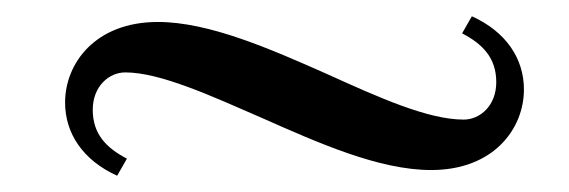

<svg xmlns="http://www.w3.org/2000/svg" viewBox="-20 -379 700 236"><path d="M60 -253C60 -215 82 -182 124 -163L136 -184C111 -197 94 -214 94 -244C94 -273 114 -290 134 -290C177 -290 240 -261 302 -234C372 -203 446 -170 510 -170C587 -170 624 -221 624 -269C624 -307 602 -340 560 -359L548 -338C573 -325 590 -308 590 -278C590 -249 570 -232 550 -232C506 -232 446 -259 382 -288C312 -319 237 -352 174 -352C97 -352 60 -301 60 -253Z"/></svg>

Font: Old Standard
Style: Italic
Weight: 400
Italic angle: -15.2°
Designer: Alexey Kryukov <alexios@thessalonica.org.ru>
Version: Version 2.0